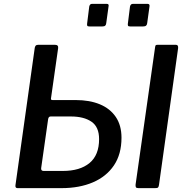

<svg xmlns="http://www.w3.org/2000/svg" viewBox="-20 -974 973 994"><path d="M542 -941 530 -854Q529 -845 524.5 -841Q520 -837 509 -837H444Q434 -837 432 -840.5Q430 -844 431 -852L442 -940Q445 -954 456 -954H533Q545 -954 542 -941ZM754 -941 742 -854Q741 -845 736 -841Q731 -837 720 -837H655Q645 -837 643 -840.5Q641 -844 642 -852L653 -940Q656 -954 668 -954H744Q756 -954 754 -941ZM71 0Q58 0 60 -15L160 -727Q162 -735 165.5 -738.5Q169 -742 178 -742H265Q283 -742 281 -725L244 -465Q242 -456 252 -456H372Q444 -456 497 -434Q550 -412 579.5 -368.5Q609 -325 609 -261Q609 -176 570 -118Q531 -60 461 -30Q391 0 298 0ZM206 -89H305Q394 -89 443.5 -130Q493 -171 493 -254Q493 -317 453.5 -344Q414 -371 347 -371H242Q231 -371 229 -356L193 -103Q192 -89 206 -89ZM697 0Q686 0 683.5 -5Q681 -10 682 -19L783 -730Q784 -738 786.5 -740Q789 -742 795 -742H891Q904 -742 902 -724L803 -16Q801 -5 797.5 -2.5Q794 0 782 0Z"/></svg>

Font: Libre Franklin Medium
Style: Italic
Weight: 500
Italic angle: -8°
Designer: Pablo Impallari, Rodrigo Fuenzalida, Nhung Nguyen
Foundry: Impallari Type
Version: Version 3.000